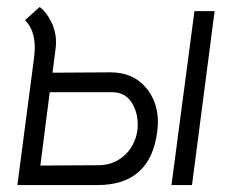

<svg xmlns="http://www.w3.org/2000/svg" viewBox="-20 -532 702 552"><path d="M80 -395Q80 -446 52 -474L94 -512Q112 -499 126.5 -471Q141 -443 141 -411Q141 -400 140 -394L131 -323L298 -324Q360 -324 397 -283Q434 -242 434 -180Q434 -171 432 -153Q412 0 261 0H30L77 -359Q80 -379 80 -395ZM539 -500H597L532 0H473ZM376 -173Q376 -212 357 -239.5Q338 -267 302 -267H123L96 -56L263 -57Q297 -57 323 -74Q349 -91 362.5 -117.5Q376 -144 376 -173Z"/></svg>

Font: Bellota Text
Style: Italic
Weight: 400
Italic angle: -7.5°
Designer: Kemie Guaida
Foundry: Kemie Guaida
Version: Version 4.001